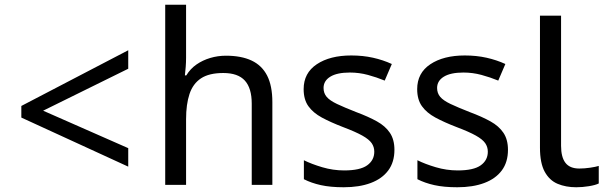

<svg xmlns="http://www.w3.org/2000/svg" viewBox="-20 -780 2556 810"><path d="M70 -284V-333L521 -568V-490L162 -313L521 -155V-77Z M765 -537Q765 -518 763.5 -498Q762 -478 760 -462H766Q783 -490 809 -508Q835 -526 867 -535.5Q899 -545 933 -545Q998 -545 1041.5 -524.5Q1085 -504 1107 -461Q1129 -418 1129 -349V0H1042V-343Q1042 -408 1013 -440Q984 -472 922 -472Q862 -472 828 -449.5Q794 -427 779.5 -383.5Q765 -340 765 -277V0H677V-760H765Z M1644 -148Q1644 -96 1618 -61Q1592 -26 1544 -8Q1496 10 1430 10Q1374 10 1333.5 1Q1293 -8 1262 -24V-104Q1294 -88 1339.5 -74.5Q1385 -61 1432 -61Q1499 -61 1529 -82.5Q1559 -104 1559 -140Q1559 -160 1548 -176Q1537 -192 1508.5 -208Q1480 -224 1427 -244Q1375 -264 1338 -284Q1301 -304 1281 -332Q1261 -360 1261 -404Q1261 -472 1316.5 -509Q1372 -546 1462 -546Q1511 -546 1553.5 -536.5Q1596 -527 1633 -510L1603 -440Q1569 -454 1532 -464Q1495 -474 1456 -474Q1402 -474 1373.5 -456.5Q1345 -439 1345 -409Q1345 -387 1358 -371.5Q1371 -356 1401.5 -341.5Q1432 -327 1483 -307Q1534 -288 1570 -268Q1606 -248 1625 -219.5Q1644 -191 1644 -148Z M2123 -148Q2123 -96 2097 -61Q2071 -26 2023 -8Q1975 10 1909 10Q1853 10 1812.5 1Q1772 -8 1741 -24V-104Q1773 -88 1818.5 -74.5Q1864 -61 1911 -61Q1978 -61 2008 -82.5Q2038 -104 2038 -140Q2038 -160 2027 -176Q2016 -192 1987.5 -208Q1959 -224 1906 -244Q1854 -264 1817 -284Q1780 -304 1760 -332Q1740 -360 1740 -404Q1740 -472 1795.5 -509Q1851 -546 1941 -546Q1990 -546 2032.5 -536.5Q2075 -527 2112 -510L2082 -440Q2048 -454 2011 -464Q1974 -474 1935 -474Q1881 -474 1852.5 -456.5Q1824 -439 1824 -409Q1824 -387 1837 -371.5Q1850 -356 1880.5 -341.5Q1911 -327 1962 -307Q2013 -288 2049 -268Q2085 -248 2104 -219.5Q2123 -191 2123 -148Z M2411 10Q2367 10 2332.5 -4.5Q2298 -19 2278 -55.5Q2258 -92 2258 -157V-714H2347V-165Q2347 -117 2365.5 -93Q2384 -69 2424 -69Q2446 -69 2469.5 -72.5Q2493 -76 2506 -80V-6Q2492 1 2464.5 5.5Q2437 10 2411 10Z"/></svg>

Font: hexutamil05
Style: Book
Weight: 400
Designer: Jelle Bosma - Monotype Design Team
Foundry: Monotype Imaging Inc.
Version: Version 2.003